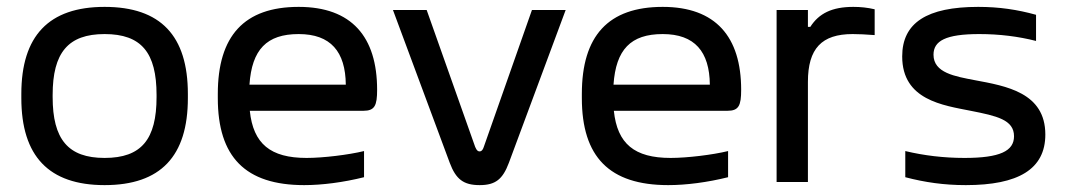

<svg xmlns="http://www.w3.org/2000/svg" viewBox="-20 -529 3107 558"><path d="M42 -256V-244C42 -75 122 9 284 9C447 9 526 -75 526 -244V-256C526 -425 447 -509 284 -509C122 -509 42 -425 42 -256ZM133 -247V-253C133 -376 178 -430 284 -430C391 -430 435 -376 435 -253V-247C435 -124 391 -70 284 -70C178 -70 133 -124 133 -247Z M1076 -268C1076 -422 1002 -509 848 -509C690 -509 613 -425 613 -256V-244C613 -73 693 9 864 9C916 9 978 1 1038 -14V-90C993 -79 919 -70 871 -70C766 -70 716 -111 706 -207H1036C1069 -207 1076 -222 1076 -268ZM705 -283C712 -385 755 -430 848 -430C941 -430 984 -379 985 -283Z M1122 -500 1287 -56C1305 -8 1327 9 1374 9C1420 9 1441 -8 1459 -56L1624 -500H1526L1386 -102C1382 -90 1377 -89 1374 -89C1370 -89 1366 -90 1361 -102L1220 -500Z M2134 -268C2134 -422 2060 -509 1906 -509C1748 -509 1671 -425 1671 -256V-244C1671 -73 1751 9 1922 9C1974 9 2036 1 2096 -14V-90C2051 -79 1977 -70 1929 -70C1824 -70 1774 -111 1764 -207H2094C2127 -207 2134 -222 2134 -268ZM1763 -283C1770 -385 1813 -430 1906 -430C1999 -430 2042 -379 2043 -283Z M2460 -509C2398 -509 2360 -490 2335 -451H2328V-500H2237V0H2328V-291C2328 -388 2368 -430 2458 -430C2475 -430 2497 -429 2522 -427V-502C2501 -507 2481 -509 2460 -509Z M2801 -207C2877 -192 2927 -181 2927 -133C2927 -90 2886 -70 2783 -70C2723 -70 2665 -77 2611 -90V-14C2668 1 2724 9 2787 9C2939 9 3018 -37 3018 -138C3018 -260 2904 -279 2813 -296C2756 -307 2693 -317 2693 -370C2693 -410 2728 -430 2826 -430C2885 -430 2940 -423 2991 -410V-486C2937 -501 2884 -509 2823 -509C2674 -509 2602 -463 2602 -365C2602 -238 2721 -223 2801 -207Z"/></svg>

Font: LT Wave Alt
Style: Regular
Weight: 400
Designer: Daniel Lyons
Version: Version 2.5 (Glyphs App)